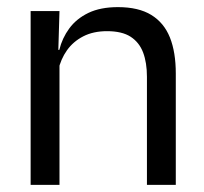

<svg xmlns="http://www.w3.org/2000/svg" viewBox="-20 -519 573 539"><path d="M392.5 0V-303.5Q392.5 -343 381.8 -371.5Q371 -400 346.8 -415.8Q322.5 -431.5 280.5 -431.5Q242 -431.5 213.8 -417Q185.5 -402.5 168 -377.8Q150.5 -353 143.5 -321.5L129 -379H146.5Q154.5 -412 174.5 -439.2Q194.5 -466.5 228.2 -482.8Q262 -499 311 -499Q369 -499 404.8 -477Q440.5 -455 457 -413.8Q473.5 -372.5 473.5 -312.5V0ZM66 0V-488H147L143.5 -371L147 -366.5V0Z"/></svg>

Font: Anek Gujarati Medium
Style: Regular
Weight: 400
Version: Version 1.003